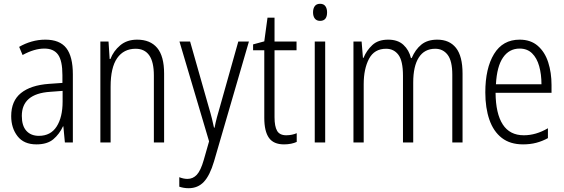

<svg xmlns="http://www.w3.org/2000/svg" viewBox="-20 -751 2974 1012"><path d="M219 -542Q295 -542 329.5 -497.5Q364 -453 364 -359V0H322L314 -85H312Q293 -44 261 -17Q229 10 172 10Q106 10 72.5 -33Q39 -76 39 -139Q39 -219 90.5 -260.5Q142 -302 238 -309L309 -314V-355Q309 -431 286 -463Q263 -495 214 -495Q161 -495 99 -461L81 -504Q112 -522 147 -532Q182 -542 219 -542ZM244 -267Q95 -257 95 -140Q95 -88 119 -61.5Q143 -35 185 -35Q247 -35 278.5 -84Q310 -133 310 -216V-272Z M703 -542Q772 -542 808.5 -498.5Q845 -455 845 -363V0H791V-353Q791 -425 766.5 -459.5Q742 -494 695 -494Q632 -494 597.5 -444.5Q563 -395 563 -294V0H509V-532H552L558 -440H562Q578 -482 613.5 -512Q649 -542 703 -542Z M926 -532H982L1079 -191Q1091 -151 1097 -126Q1103 -101 1108 -78H1111Q1116 -105 1123.5 -133Q1131 -161 1140 -191L1236 -532H1292L1108 100Q1086 174 1054.5 207.5Q1023 241 974 241Q961 241 949 239Q937 237 925 233V183Q935 187 946 189.5Q957 192 968 192Q997 192 1017.5 170Q1038 148 1054 92L1082 -6Z M1489 -38Q1504 -38 1518.5 -41Q1533 -44 1544 -49V-3Q1531 3 1514 6.5Q1497 10 1477 10Q1422 10 1397.5 -24.5Q1373 -59 1373 -130V-486H1314V-517L1373 -533L1390 -658H1427V-532H1543V-486H1427V-133Q1427 -85 1440.5 -61.5Q1454 -38 1489 -38Z M1667 -731Q1686 -731 1695 -718.5Q1704 -706 1704 -686Q1704 -641 1667 -641Q1649 -641 1639.5 -653Q1630 -665 1630 -686Q1630 -706 1639 -718.5Q1648 -731 1667 -731ZM1694 -532V0H1639V-532Z M2285 -542Q2349 -542 2383.5 -498.5Q2418 -455 2418 -363V0H2364V-357Q2364 -430 2339.5 -462Q2315 -494 2274 -494Q2217 -494 2187.5 -448Q2158 -402 2158 -316V0H2104V-352Q2104 -430 2080 -462Q2056 -494 2015 -494Q1953 -494 1925 -441Q1897 -388 1897 -307V0H1843V-532H1886L1893 -446H1896Q1912 -485 1942.5 -513.5Q1973 -542 2026 -542Q2077 -542 2106.5 -514.5Q2136 -487 2146 -445H2150Q2169 -490 2201 -516Q2233 -542 2285 -542Z M2719 -542Q2777 -542 2814.5 -509.5Q2852 -477 2869.5 -422.5Q2887 -368 2887 -303V-262H2592Q2593 -152 2630 -95Q2667 -38 2741 -38Q2805 -38 2868 -75V-23Q2839 -7 2807 1.5Q2775 10 2737 10Q2669 10 2625 -24Q2581 -58 2559.5 -120Q2538 -182 2538 -264Q2538 -391 2584 -466.5Q2630 -542 2719 -542ZM2719 -495Q2664 -495 2631.5 -448Q2599 -401 2594 -307H2834Q2834 -359 2822 -402Q2810 -445 2784.5 -470Q2759 -495 2719 -495Z"/></svg>

Font: Noto Sans Lao UI Cond Light
Style: Regular
Weight: 300
Width: 3
Designer: Monotype Design Team
Foundry: Monotype Imaging Inc.
Version: Version 2.000; ttfautohint (v1.8.4.7-5d5b)